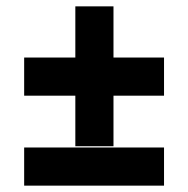

<svg xmlns="http://www.w3.org/2000/svg" viewBox="-20 -524 592 604"><path d="M56 -223V-343H217V-504H337V-343H496V-223H337V-64H217V-223ZM56 60V-60H496V60Z"/></svg>

Font: Arapey Black-Display
Style: Regular
Weight: 900
Designer: Eduardo Rodriguez Tunni
Foundry: Eduardo Rodriguez Tunni
Version: Version 4.000